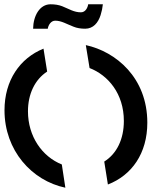

<svg xmlns="http://www.w3.org/2000/svg" viewBox="-20 -882 774 896"><path d="M466.5 -128 483.5 -21C595 -64 667.5 -166 667.5 -309.5C667.5 -520 520.5 -641 380.5 -671.5L398 -564.5C484.5 -531 558 -445 558 -317.5C558 -233 525.5 -165 466.5 -128ZM1 -367.5C1 -180 128 -39 285 -6L268.5 -114.5C176 -151.5 110.5 -246 110.5 -362.5C110.5 -443 142.5 -510.5 200 -548L183 -655C73 -610.5 1 -507 1 -367.5ZM134.5 -748H203C205 -764 217.5 -785.5 237.5 -785.5C267 -785.5 290 -770 323 -757.5C338.5 -751 357 -748 377.5 -748C415 -748 438 -775.5 449.5 -811.5C455 -829 458.5 -846 460 -862H391.5C389.5 -847.5 379.5 -824.5 357.5 -824.5C325.5 -824.5 302.5 -840 270 -853C254.5 -859 236.5 -862 216 -862C165.5 -862 135.5 -809 134.5 -748Z"/></svg>

Font: Font.Observer
Style: Regular
Weight: 500
Italic angle: 9°
Version: Version 1.001;FEAKit 1.0